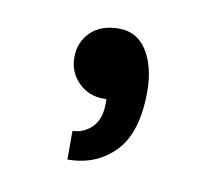

<svg xmlns="http://www.w3.org/2000/svg" viewBox="-41 -152 349 316"><g transform="rotate(10 133.5 6.5)"><path d="M89 120V72Q107 72 121 58.5Q135 45 135 19V11H130Q105 11 88 -6Q71 -23 71 -48Q71 -73 88 -90Q105 -107 135.5 -107Q166 -107 182.5 -80.5Q199 -54 199 -13Q199 56 168 88Q137 120 89 120Z"/></g></svg>

Font: Belgrano
Style: Regular
Weight: 400
Version: Version 1.002